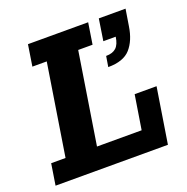

<svg xmlns="http://www.w3.org/2000/svg" viewBox="-109 -685 765 786"><g transform="rotate(-20 273.5 -291.5)"><path d="M2.4 0 17 -92.6H79.6L142.5 -490.4H79.9L94.4 -583H356.6L342.1 -490.4H279.5L216.6 -92.6H411.1L434.8 -241.3H530.2L491.9 0ZM371.2 -382.4 378.7 -428.3Q407.3 -428.3 422.6 -442.4Q437.9 -456.6 442.4 -488.9H388.5L403 -583H519.5L507.7 -509.8Q498.7 -450.9 468.3 -416.6Q437.9 -382.4 371.2 -382.4Z"/></g></svg>

Font: Rokkitt SemiBold
Style: Italic
Weight: 600
Italic angle: -9°
Designer: Vernon Adams
Foundry: Vernon Adams
Version: Version 3.103